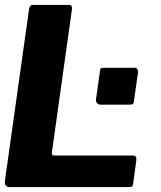

<svg xmlns="http://www.w3.org/2000/svg" viewBox="-21 -762 657 782"><path d="M97.4 -725.2Q99.8 -742 113.4 -742H261.1Q275.5 -742 271.4 -719.6L190.6 -142.8Q187.9 -128.4 200.2 -128.4H521.1Q536.6 -128.4 534.1 -108.2L521.2 -13.1Q520.2 -4.9 516.3 -2.4Q512.5 0 502.8 0H18.6Q-3.8 0 -1 -25.3L97.4 -725.2ZM524.9 -352.7Q523.9 -341 519.7 -338.3Q515.6 -335.6 501.9 -335.6H390.2Q379.2 -335.6 373.8 -342.5Q368.5 -349.5 370.2 -358.7L386.3 -473.6Q388 -482.9 390.6 -484.4Q393.2 -485.9 399 -485.9H527.6Q534.4 -485.9 538.4 -480Q542.4 -474 541 -466.2Z"/></svg>

Font: Libre Franklin Thin
Style: Italic
Weight: 100
Italic angle: -8°
Designer: Pablo Impallari, Rodrigo Fuenzalida, Nhung Nguyen
Foundry: Impallari Type
Version: Version 3.000